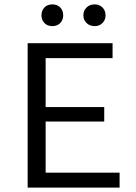

<svg xmlns="http://www.w3.org/2000/svg" viewBox="-20 -855 619 875"><path d="M525 0H106V-658H493V-590H188V-68H525ZM134 -301V-367H455V-301ZM219 -736Q196 -736 182.5 -750Q169 -764 169 -785Q169 -807 182.5 -821Q196 -835 219 -835Q241 -835 254.5 -821Q268 -807 268 -785Q268 -764 254.5 -750Q241 -736 219 -736ZM412 -736Q389 -736 374.5 -750Q360 -764 360 -785Q360 -807 374.5 -821Q389 -835 412 -835Q433 -835 447 -821Q461 -807 461 -785Q461 -764 447 -750Q433 -736 412 -736Z"/></svg>

Font: Ysabeau Office Medium
Style: Regular
Weight: 500
Designer: Christian Thalmann (Catharsis Fonts)
Version: Version 2.001;gftools[0.9.30]; featfreeze: tnum,lnum,ss02